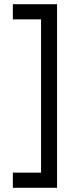

<svg xmlns="http://www.w3.org/2000/svg" viewBox="-20 -769 340 912"><path d="M41 -749H251V123H41V51H175V-677H41Z"/></svg>

Font: TitilliumText22L 400 wt
Style: 400 wt
Weight: 400
Designer: Campivisivi
Foundry: Campivisivi
Version: 1.000